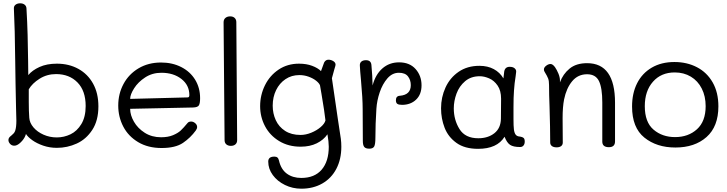

<svg xmlns="http://www.w3.org/2000/svg" viewBox="-20 -891 4399 1161"><path d="M575 -248Q575 -162 538 -105.5Q501 -49 444 -23Q387 3 324 3Q280 3 241 -10.5Q202 -24 175 -43.5Q148 -63 137 -81Q131 -59 114.5 -40Q98 -21 83 -14Q75 -10 66 -10Q51 -10 41 -21Q31 -32 31 -44Q31 -56 41 -65Q44 -68 51 -73.5Q58 -79 63.5 -85.5Q69 -92 72 -101Q79 -122 79 -161L77 -238L74 -385L72 -521Q70 -718 64 -839Q63 -854 74 -862.5Q85 -871 102 -871Q118 -871 128.5 -863Q139 -855 140 -841Q145 -756 147 -680Q149 -604 150 -522Q150 -468 151 -437Q175 -466 219 -486Q263 -506 324 -506Q397 -506 454 -474.5Q511 -443 543 -385Q575 -327 575 -248ZM498 -250Q498 -342 448.5 -392.5Q399 -443 319 -443Q264 -443 219.5 -415Q175 -387 154 -351V-275Q154 -217 157 -179Q159 -148 182.5 -120.5Q206 -93 243.5 -76.5Q281 -60 323 -60Q367 -60 406.5 -79Q446 -98 472 -141Q498 -184 498 -250Z M695 -253Q695 -324 727 -383.5Q759 -443 818 -478Q877 -513 954 -513Q1022 -513 1076 -485.5Q1130 -458 1160 -409Q1190 -360 1190 -297Q1190 -267 1183 -254.5Q1176 -242 1148 -241L767 -233Q767 -195 790 -155Q813 -115 855.5 -88Q898 -61 954 -61Q996 -61 1026 -73.5Q1056 -86 1073 -102Q1090 -118 1114 -147Q1121 -156 1136 -156Q1149 -156 1160.5 -146Q1172 -136 1172 -123Q1172 -113 1164 -102Q1132 -58 1086.5 -27Q1041 4 957 4Q875 4 815.5 -31.5Q756 -67 725.5 -125.5Q695 -184 695 -253ZM1115 -302Q1125 -302 1125 -316Q1125 -376 1077 -413.5Q1029 -451 956 -451Q901 -451 858 -423Q815 -395 791 -357Q767 -319 767 -293Z M1338 -44 1332 -756Q1332 -773 1343 -782.5Q1354 -792 1372 -792Q1389 -792 1399 -782.5Q1409 -773 1409 -757L1414 -44Q1414 -27 1403.5 -18Q1393 -9 1376 -9Q1359 -9 1348.5 -18Q1338 -27 1338 -44Z M2031 -118Q2038 -75 2041 -52Q2044 -29 2044 -4Q2044 72 2014 129.5Q1984 187 1929 218.5Q1874 250 1802 250Q1749 250 1703 227.5Q1657 205 1629.5 167.5Q1602 130 1602 86Q1602 56 1639 56Q1651 56 1657.5 61.5Q1664 67 1667 80Q1679 133 1714.5 159Q1750 185 1802 185Q1882 185 1925 135Q1968 85 1968 -4Q1968 -33 1960 -79Q1937 -45 1895.5 -24.5Q1854 -4 1798 -4Q1724 -4 1668 -38Q1612 -72 1582.5 -128Q1553 -184 1553 -249Q1553 -316 1582 -375Q1611 -434 1664.5 -470Q1718 -506 1788 -506Q1833 -506 1867.5 -493Q1902 -480 1921 -461Q1937 -507 1940 -513Q1949 -530 1966 -530Q1981 -530 1994.5 -522Q2008 -514 2009 -502Q2009 -496 2008 -493Q2007 -489 2001.5 -471Q1996 -453 1987 -418L2023 -171ZM1948 -163Q1943 -211 1924 -323L1915 -375Q1910 -388 1892 -402.5Q1874 -417 1847 -427Q1820 -437 1790 -437Q1743 -437 1706.5 -412.5Q1670 -388 1649.5 -346Q1629 -304 1629 -252Q1629 -205 1647.5 -164.5Q1666 -124 1704 -99.5Q1742 -75 1797 -75Q1829 -75 1862 -88.5Q1895 -102 1919 -122.5Q1943 -143 1948 -163Z M2529 -375Q2529 -320 2496 -288.5Q2463 -257 2411 -257Q2391 -257 2382.5 -263Q2374 -269 2374 -285Q2374 -311 2399 -312Q2464 -318 2464 -376Q2464 -407 2447 -429Q2430 -451 2392 -451Q2352 -451 2322.5 -417Q2293 -383 2276 -332.5Q2259 -282 2256 -233Q2250 -141 2250 -59Q2250 -18 2242.5 -5Q2235 8 2213 8Q2191 8 2182.5 -2.5Q2174 -13 2174 -39L2173 -230Q2173 -296 2163 -404Q2157 -467 2156 -494Q2155 -510 2165 -518.5Q2175 -527 2193 -527Q2224 -527 2226 -497Q2232 -434 2233 -374Q2250 -440 2292 -477Q2334 -514 2393 -514Q2457 -514 2493 -473.5Q2529 -433 2529 -375Z M3153 -35Q3153 -20 3145.5 -11Q3138 -2 3125 -2Q3084 -2 3064.5 -15Q3045 -28 3031 -64Q2986 9 2871 9Q2790 9 2740 -27Q2690 -63 2668.5 -118.5Q2647 -174 2647 -236Q2647 -303 2674 -362Q2701 -421 2753.5 -457Q2806 -493 2879 -493Q2929 -493 2966 -473Q3003 -453 3024 -417L3028 -450Q3030 -487 3062 -487Q3082 -487 3092.5 -477.5Q3103 -468 3101 -455L3098 -430Q3091 -388 3088 -343Q3085 -305 3085 -241V-172Q3085 -129 3087.5 -108.5Q3090 -88 3098 -77Q3106 -66 3125 -65Q3139 -63 3146 -57Q3153 -51 3153 -35ZM3010 -294Q3010 -343 2989 -373.5Q2968 -404 2938 -417Q2908 -430 2881 -430Q2828 -430 2792.5 -400Q2757 -370 2740.5 -325Q2724 -280 2724 -236Q2724 -166 2758.5 -110.5Q2793 -55 2872 -55Q2931 -55 2969.5 -85.5Q3008 -116 3009 -173Q3010 -220 3010 -294Z M3699 -270V-36Q3699 -1 3662 -1Q3622 -1 3622 -35V-271Q3622 -359 3602 -400.5Q3582 -442 3530 -442Q3475 -442 3440 -400Q3405 -358 3391 -290Q3382 -244 3382 -177L3383 -29Q3383 -15 3373 -7.5Q3363 0 3346 0Q3327 0 3317 -8Q3307 -16 3307 -29Q3307 -118 3303 -246Q3300 -320 3300 -377Q3300 -402 3294.5 -416.5Q3289 -431 3273 -457Q3269 -463 3269 -471Q3269 -483 3282.5 -493.5Q3296 -504 3309 -504Q3322 -504 3336 -485Q3347 -469 3356.5 -446.5Q3366 -424 3366 -404V-393Q3384 -443 3424 -476Q3464 -509 3530 -509Q3699 -509 3699 -270Z M3802 -247Q3802 -327 3832.5 -387.5Q3863 -448 3921 -482Q3979 -516 4058 -516Q4134 -516 4194.5 -484.5Q4255 -453 4289.5 -392.5Q4324 -332 4324 -248Q4324 -126 4252.5 -62.5Q4181 1 4064 1Q3951 1 3876.5 -59Q3802 -119 3802 -247ZM4247 -249Q4247 -309 4223.5 -355.5Q4200 -402 4157.5 -427.5Q4115 -453 4060 -453Q3978 -453 3928.5 -397Q3879 -341 3879 -249Q3879 -152 3932 -107Q3985 -62 4062 -62Q4142 -62 4194.5 -109.5Q4247 -157 4247 -249Z"/></svg>

Font: Mali
Style: Regular
Weight: 400
Version: Version 1.000; ttfautohint (v1.6)